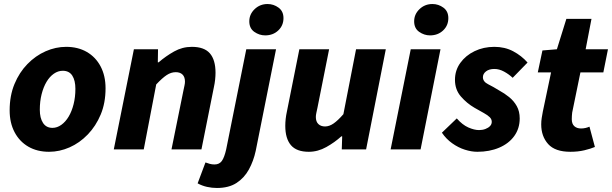

<svg xmlns="http://www.w3.org/2000/svg" viewBox="-20 -743 3044 955"><path d="M224 12Q165 12 121 -13.5Q77 -39 52.5 -85.5Q28 -132 28 -194Q28 -267 52 -325Q76 -383 116.5 -424.5Q157 -466 207 -488Q257 -510 309 -510Q368 -510 412 -484.5Q456 -459 480.5 -412.5Q505 -366 505 -304Q505 -231 481 -173.5Q457 -116 416.5 -74Q376 -32 326 -10Q276 12 224 12ZM241 -107Q264 -107 285 -122Q306 -137 321.5 -163Q337 -189 346 -224.5Q355 -260 355 -301Q355 -343 339.5 -367Q324 -391 292 -391Q269 -391 248 -376.5Q227 -362 211.5 -336Q196 -310 187 -274.5Q178 -239 178 -197Q178 -156 194 -131.5Q210 -107 241 -107Z M546 0 646 -498H766L765 -433H769Q805 -464 846 -487Q887 -510 934 -510Q996 -510 1024 -477.5Q1052 -445 1052 -381Q1052 -365 1050 -346.5Q1048 -328 1044 -310L982 0H833L892 -291Q895 -306 897.5 -317Q900 -328 900 -337Q900 -360 888 -372Q876 -384 854 -384Q831 -384 809 -369.5Q787 -355 757 -323L695 0Z M1059 192Q1034 192 1009.5 186.5Q985 181 963 169L1002 65Q1013 69 1023.5 72Q1034 75 1047 75Q1071 75 1083.5 57.5Q1096 40 1105 0L1205 -498H1353L1252 7Q1241 58 1218 100Q1195 142 1156.5 167Q1118 192 1059 192ZM1299 -567Q1270 -567 1245 -584.5Q1220 -602 1220 -637Q1220 -672 1246.5 -697.5Q1273 -723 1311 -723Q1341 -723 1365.5 -705Q1390 -687 1390 -653Q1390 -616 1364 -591.5Q1338 -567 1299 -567Z M1516 12Q1455 12 1427 -21Q1399 -54 1399 -117Q1399 -134 1401 -152Q1403 -170 1407 -188L1469 -498H1617L1559 -207Q1556 -193 1553.5 -181.5Q1551 -170 1551 -161Q1551 -138 1563.5 -126Q1576 -114 1597 -114Q1618 -114 1639.5 -129Q1661 -144 1688 -175L1751 -498H1899L1801 0H1680L1682 -65H1678Q1645 -35 1603 -11.5Q1561 12 1516 12Z M1923 0 2023 -498H2171L2072 0ZM2119 -567Q2090 -567 2065 -584.5Q2040 -602 2040 -637Q2040 -672 2066.5 -697.5Q2093 -723 2131 -723Q2161 -723 2185.5 -705Q2210 -687 2210 -653Q2210 -616 2184 -591.5Q2158 -567 2119 -567Z M2354 12Q2325 12 2292 1.5Q2259 -9 2229 -30.5Q2199 -52 2178 -83L2252 -154Q2280 -122 2309.5 -109Q2339 -96 2363 -96Q2380 -96 2394.5 -101.5Q2409 -107 2417.5 -116Q2426 -125 2426 -137Q2426 -150 2416 -160Q2406 -170 2387 -180.5Q2368 -191 2340 -207Q2302 -229 2272.5 -263Q2243 -297 2243 -346Q2243 -393 2269.5 -430Q2296 -467 2340.5 -488.5Q2385 -510 2439 -510Q2491 -510 2532.5 -488Q2574 -466 2604 -432L2530 -356Q2511 -374 2487 -387Q2463 -400 2439 -400Q2413 -400 2397.5 -388Q2382 -376 2382 -359Q2382 -337 2408 -324Q2434 -311 2463 -293Q2489 -279 2512.5 -260Q2536 -241 2550.5 -215Q2565 -189 2565 -154Q2565 -104 2538 -66.5Q2511 -29 2463 -8.5Q2415 12 2354 12Z M2817 12Q2741 12 2706.5 -26.5Q2672 -65 2672 -124Q2672 -141 2674.5 -156.5Q2677 -172 2680 -188L2721 -383H2655L2678 -492L2750 -498L2797 -649H2922L2893 -498H3004L2981 -383H2867L2826 -183Q2825 -174 2824.5 -166Q2824 -158 2824 -150Q2824 -127 2836.5 -115.5Q2849 -104 2870 -104Q2882 -104 2892.5 -106.5Q2903 -109 2912 -113L2939 -12Q2918 -3 2886.5 4.5Q2855 12 2817 12Z"/></svg>

Font: Source Sans 3 ExtraBold
Style: Italic
Weight: 800
Italic angle: -11°
Version: Version 3.052;hotconv 1.1.0;makeotfexe 2.6.0